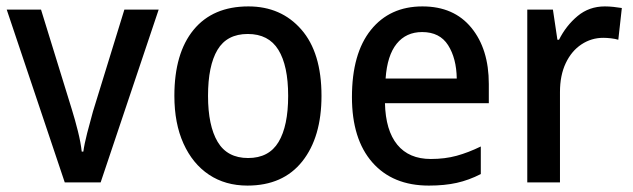

<svg xmlns="http://www.w3.org/2000/svg" viewBox="-20 -569 1975 599"><path d="M182 0 1 -539H108L204 -228Q214 -196 223 -160Q232 -124 235 -96H240Q243 -119 252 -154Q261 -189 270 -221L368 -539H475L294 0Z M983 -270Q983 -141 923 -65.5Q863 10 752 10Q683 10 632 -24Q581 -58 552.5 -121Q524 -184 524 -270Q524 -403 584 -476Q644 -549 755 -549Q857 -549 920 -477Q983 -405 983 -270ZM629 -270Q629 -177 659 -126.5Q689 -76 754 -76Q819 -76 849 -126Q879 -176 879 -270Q879 -364 848.5 -413.5Q818 -463 753 -463Q688 -463 658.5 -413.5Q629 -364 629 -270Z M1298 -549Q1396 -549 1450.5 -482.5Q1505 -416 1505 -307V-247H1181Q1183 -162 1219.5 -117.5Q1256 -73 1324 -73Q1368 -73 1404.5 -83Q1441 -93 1480 -112V-26Q1443 -7 1405 1.5Q1367 10 1318 10Q1205 10 1141.5 -62.5Q1078 -135 1078 -266Q1078 -402 1137 -475.5Q1196 -549 1298 -549ZM1297 -469Q1247 -469 1217.5 -432.5Q1188 -396 1183 -324H1405Q1404 -387 1378 -428Q1352 -469 1297 -469Z M1867 -549Q1880 -549 1894 -547.5Q1908 -546 1920 -544L1909 -445Q1899 -448 1886 -449.5Q1873 -451 1862 -451Q1825 -451 1794 -430.5Q1763 -410 1745 -372Q1727 -334 1727 -282V0H1625V-539H1705L1719 -445H1724Q1746 -489 1782 -519Q1818 -549 1867 -549Z"/></svg>

Font: Noto Sans Sinhala SemiCondensed Medium
Style: Regular
Weight: 500
Width: 4
Designer: Jelle Bosma - Monotype Design Team
Foundry: Monotype Imaging Inc.
Version: Version 2.006; ttfautohint (v1.8.4.7-5d5b)